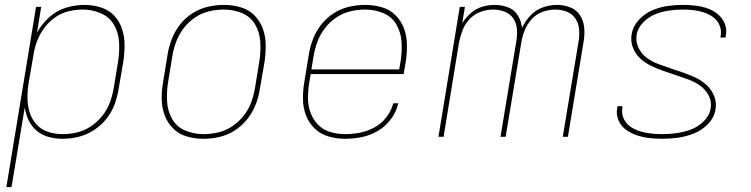

<svg xmlns="http://www.w3.org/2000/svg" viewBox="-20 -558 3064 783"><path d="M6 205H27L81 -120Q85 -92 97 -67Q109 -42 130 -24.5Q151 -7 178.5 0.5Q206 8 235 8Q268 8 300.5 0Q333 -8 362.5 -27Q392 -46 414 -73.5Q436 -101 447.5 -133Q459 -165 464 -197L483 -307Q488 -341 488 -375Q488 -409 477.5 -440.5Q467 -472 445 -495Q423 -518 390.5 -528Q358 -538 324 -538Q287 -538 249 -526.5Q211 -515 180.5 -487.5Q150 -460 131 -425L148 -530H127ZM235 -11Q204 -11 175.5 -20.5Q147 -30 128 -51.5Q109 -73 100.5 -101Q92 -129 92 -160Q92 -191 97 -221L116 -331Q120 -360 130.5 -388.5Q141 -417 159.5 -442.5Q178 -468 204 -486.5Q230 -505 259.5 -512Q289 -519 318 -519Q356 -519 391 -504Q426 -489 444.5 -457.5Q463 -426 465.5 -387.5Q468 -349 462 -310L444 -200Q439 -170 428.5 -141Q418 -112 398 -86.5Q378 -61 351 -43Q324 -25 294.5 -18Q265 -11 235 -11Z M809 8H810Q842 8 875 0.5Q908 -7 937.5 -26Q967 -45 989 -73Q1011 -101 1023 -132.5Q1035 -164 1040 -197L1059 -307Q1064 -342 1063.5 -376.5Q1063 -411 1051.5 -442Q1040 -473 1017 -496Q994 -519 961 -528.5Q928 -538 894 -538H893Q861 -538 828 -530.5Q795 -523 765 -504Q735 -485 713.5 -457Q692 -429 680 -397.5Q668 -366 663 -333L645 -223Q639 -189 639.5 -154Q640 -119 651.5 -88Q663 -57 686 -34Q709 -11 742 -1.5Q775 8 809 8ZM810 -11Q771 -11 736 -25.5Q701 -40 682.5 -72Q664 -104 661.5 -142.5Q659 -181 665 -220L683 -330Q688 -360 699 -389Q710 -418 729.5 -443.5Q749 -469 776 -487Q803 -505 833 -512Q863 -519 893 -519Q932 -519 967 -504.5Q1002 -490 1020.5 -458Q1039 -426 1041.5 -387.5Q1044 -349 1038 -310L1020 -200Q1015 -170 1004.5 -141Q994 -112 974 -86.5Q954 -61 927 -43Q900 -25 870 -18Q840 -11 810 -11Z M1388 8Q1422 8 1456 1Q1490 -6 1521.5 -24.5Q1553 -43 1575 -73Q1597 -103 1604 -137H1584Q1576 -107 1556 -80.5Q1536 -54 1507.5 -38.5Q1479 -23 1448.5 -17Q1418 -11 1388 -11Q1357 -11 1327.5 -19.5Q1298 -28 1277.5 -49Q1257 -70 1246.5 -98.5Q1236 -127 1236 -158Q1236 -189 1241 -220L1247 -256H1626L1635 -307Q1640 -342 1639.5 -376.5Q1639 -411 1627.5 -442Q1616 -473 1593 -496Q1570 -519 1537 -528.5Q1504 -538 1470 -538H1469Q1437 -538 1404 -530.5Q1371 -523 1341 -504Q1311 -485 1289.5 -457Q1268 -429 1256 -397.5Q1244 -366 1239 -333L1221 -223Q1215 -188 1215.5 -153.5Q1216 -119 1228 -87.5Q1240 -56 1263.5 -33.5Q1287 -11 1320 -1.5Q1353 8 1388 8ZM1608 -275H1250L1259 -330Q1264 -360 1275 -389Q1286 -418 1305.5 -443.5Q1325 -469 1352 -487Q1379 -505 1409 -512Q1439 -519 1469 -519Q1508 -519 1543 -504.5Q1578 -490 1596.5 -458Q1615 -426 1617.5 -387.5Q1620 -349 1614 -310Z M1768 0H1789L1852 -385Q1857 -410 1866.5 -435Q1876 -460 1895.5 -480.5Q1915 -501 1940.5 -510Q1966 -519 1991 -519Q2016 -519 2038 -510.5Q2060 -502 2073 -483Q2086 -464 2088 -440Q2090 -416 2086 -392L2021 0H2042L2106 -385Q2110 -410 2120 -435Q2130 -460 2149 -480.5Q2168 -501 2193.5 -510Q2219 -519 2245 -519Q2269 -519 2291 -510.5Q2313 -502 2326 -483Q2339 -464 2341.5 -440Q2344 -416 2340 -392L2275 0H2296L2360 -388Q2365 -417 2362.5 -445Q2360 -473 2345.5 -495.5Q2331 -518 2305.5 -528Q2280 -538 2251 -538Q2223 -538 2194 -528Q2165 -518 2143 -494.5Q2121 -471 2109 -444Q2106 -472 2092 -495Q2078 -518 2052 -528Q2026 -538 1998 -538Q1972 -538 1946.5 -530.5Q1921 -523 1900 -504.5Q1879 -486 1865 -463L1876 -530H1855Z M2681 8Q2713 8 2745.5 3.5Q2778 -1 2810.5 -14Q2843 -27 2868 -53Q2893 -79 2898 -112Q2903 -140 2892.5 -166Q2882 -192 2863 -210Q2844 -228 2819.5 -240Q2795 -252 2769 -261Q2743 -270 2717 -278.5Q2691 -287 2665.5 -296.5Q2640 -306 2618.5 -321.5Q2597 -337 2584.5 -362Q2572 -387 2576 -416Q2581 -444 2603 -466.5Q2625 -489 2652.5 -500Q2680 -511 2708.5 -515Q2737 -519 2765 -519Q2787 -519 2809 -516.5Q2831 -514 2851.5 -507Q2872 -500 2889 -487.5Q2906 -475 2914.5 -454.5Q2923 -434 2919 -412Q2919 -409 2918 -405H2939Q2940 -409 2940 -413Q2945 -439 2935.5 -462Q2926 -485 2907 -500.5Q2888 -516 2864.5 -524Q2841 -532 2816 -535Q2791 -538 2765 -538Q2733 -538 2701.5 -533.5Q2670 -529 2639 -515.5Q2608 -502 2584.5 -476Q2561 -450 2556 -419Q2551 -390 2561 -364Q2571 -338 2590.5 -320Q2610 -302 2634.5 -290Q2659 -278 2685 -269Q2711 -260 2736.5 -251.5Q2762 -243 2788 -233.5Q2814 -224 2835.5 -208.5Q2857 -193 2870 -168.5Q2883 -144 2878 -115Q2873 -86 2849.5 -63Q2826 -40 2797 -29.5Q2768 -19 2739 -15Q2710 -11 2681 -11Q2658 -11 2635 -13.5Q2612 -16 2590.5 -22.5Q2569 -29 2551 -41.5Q2533 -54 2523.5 -74.5Q2514 -95 2518 -118Q2518 -122 2519 -125H2498Q2497 -121 2497 -117Q2492 -91 2502.5 -67Q2513 -43 2533.5 -28.5Q2554 -14 2578 -6Q2602 2 2628 5Q2654 8 2681 8Z"/></svg>

Font: Iosevka Sparkle Thin Oblique
Style: Regular
Weight: 100
Italic angle: -9°
Designer: Belleve Invis
Foundry: Belleve Invis
Version: Version 4.5.0; ttfautohint (v1.8.3)